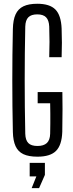

<svg xmlns="http://www.w3.org/2000/svg" viewBox="-20 -827 389 1022"><path d="M179.5 7Q132.5 7 104.2 -6.5Q76 -20 62.8 -49Q49.5 -78 48.5 -125Q47 -193.5 46.2 -262Q45.5 -330.5 45.5 -399Q45.5 -467.5 46.2 -536Q47 -604.5 48.5 -672.5Q49.5 -721 63 -750.5Q76.5 -780 104.8 -793.5Q133 -807 178.5 -807Q244.5 -807 274.8 -776.5Q305 -746 308 -675.5Q309.5 -637 309.5 -599.2Q309.5 -561.5 308 -522.5H242Q243.5 -563 243.5 -604.2Q243.5 -645.5 242 -685.5Q240.5 -719.5 225.2 -735Q210 -750.5 178.5 -750.5Q146 -750.5 130.8 -735Q115.5 -719.5 114.5 -685.5Q113 -613.5 112.2 -542.2Q111.5 -471 111.5 -400.2Q111.5 -329.5 112.2 -258.5Q113 -187.5 114.5 -115Q115.5 -81 130.8 -65.5Q146 -50 179.5 -50Q212.5 -50 229.2 -65.5Q246 -81 247 -115Q247.5 -142 247.8 -169.2Q248 -196.5 247.8 -223.8Q247.5 -251 247 -277.5H180.5V-337H312Q313 -298.5 312.8 -246.8Q312.5 -195 311.5 -125Q309 -54.5 278.2 -23.8Q247.5 7 179.5 7ZM148.5 174.5 173.5 112H138V40H219V104L188 174.5Z"/></svg>

Font: Big Shoulders Display Thin
Style: Regular
Weight: 400
Version: Version 2.002